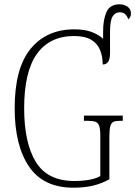

<svg xmlns="http://www.w3.org/2000/svg" viewBox="-20 -860 627 890"><path d="M320 10Q181 10 114.5 -88Q48 -186 48 -358Q48 -544 122 -634Q196 -724 325 -724Q373 -724 405.5 -711.5Q438 -699 458 -680V-715Q458 -770 474 -805Q490 -840 534 -840Q555 -840 571 -829Q587 -818 587 -797Q587 -788 583.5 -781.5Q580 -775 575 -770Q570 -785 560.5 -794Q551 -803 536 -803Q513 -803 501.5 -783Q490 -763 490 -712V-612Q490 -561 456 -561Q456 -598 444 -628Q432 -658 403 -675.5Q374 -693 324 -693Q210 -693 151 -610Q92 -527 92 -358Q92 -198 146 -109.5Q200 -21 325 -21Q361 -21 393 -26.5Q425 -32 445 -44V-228Q445 -261 440 -276Q435 -291 422.5 -295.5Q410 -300 387 -300H369V-324H549V-300H536Q517 -300 506.5 -295.5Q496 -291 491.5 -275.5Q487 -260 487 -226V-29Q451 -9 411.5 0.5Q372 10 320 10Z"/></svg>

Font: Noto Serif Condensed ExtraLight
Style: Regular
Weight: 200
Width: 3
Designer: Monotype Design Team
Foundry: Monotype Imaging Inc.
Version: Version 2.013; ttfautohint (v1.8.4.7-5d5b)